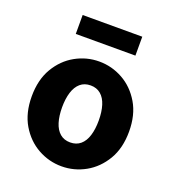

<svg xmlns="http://www.w3.org/2000/svg" viewBox="-128 -785 811 896"><g transform="rotate(20 277.5 -336.5)"><path d="M277.5 12Q214.8 12 159.7 -18.7Q104.6 -49.5 70.2 -107.5Q35.9 -165.6 35.9 -247.9Q35.9 -330.4 70.2 -388.5Q104.6 -446.7 159.7 -477.4Q214.8 -508.1 277.5 -508.1Q340.3 -508.1 395.3 -477.4Q450.3 -446.7 484.8 -388.5Q519.2 -330.4 519.2 -247.9Q519.2 -165.6 484.8 -107.5Q450.3 -49.5 395.3 -18.7Q340.3 12 277.5 12ZM277.5 -106.6Q307.9 -106.6 328.3 -123.9Q348.7 -141.2 358.6 -173.1Q368.5 -205 368.5 -247.9Q368.5 -290.8 358.6 -322.8Q348.7 -354.7 328.3 -372.1Q307.9 -389.5 277.5 -389.5Q247.1 -389.5 226.8 -372.1Q206.5 -354.7 196.5 -322.8Q186.5 -290.8 186.5 -247.9Q186.5 -205 196.5 -173.1Q206.5 -141.2 226.8 -123.9Q247.1 -106.6 277.5 -106.6ZM129.5 -591.5V-685.4H425.6V-591.5Z"/></g></svg>

Font: Source Sans Variable
Style: Regular
Weight: 200
Designer: Paul D. Hunt
Foundry: Adobe Systems Incorporated
Version: Version 3.006;hotconv 1.0.111;makeotfexe 2.5.65597